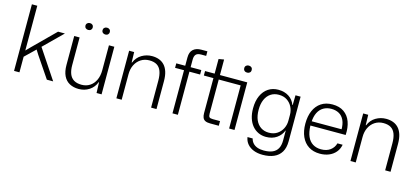

<svg xmlns="http://www.w3.org/2000/svg" viewBox="-69 -1291 4411 2030"><g transform="rotate(15 2136.5 -276.0)"><path d="M81 0V-729H140V-239L188 -288L423 -521H498L295 -321L509 0H440L285 -229L253 -280L140 -171V0Z M789 8Q732 8 689 -15Q646 -38 623 -85.5Q600 -133 600 -204V-521H659V-217Q659 -162 674 -123Q689 -84 722 -63.5Q755 -43 807 -43Q858 -43 897 -68Q936 -93 958 -139.5Q980 -186 980 -247V-521H1039V0H984L980 -116H976Q955 -59 904.5 -25.5Q854 8 789 8ZM913 -621Q896 -621 884.5 -631.5Q873 -642 873 -658Q873 -675 884.5 -685.5Q896 -696 913 -696Q931 -696 942 -685.5Q953 -675 953 -658Q953 -642 942 -631.5Q931 -621 913 -621ZM726 -621Q709 -621 697.5 -631.5Q686 -642 686 -658Q686 -675 697.5 -685.5Q709 -696 726 -696Q744 -696 755 -685.5Q766 -675 766 -658Q766 -642 755 -631.5Q744 -621 726 -621Z M1201 0V-521H1256L1259 -408H1263Q1288 -468 1339.5 -498.5Q1391 -529 1452 -529Q1493 -529 1527.5 -516.5Q1562 -504 1587 -477.5Q1612 -451 1626 -408.5Q1640 -366 1640 -305V0H1581V-294Q1581 -357 1565.5 -398Q1550 -439 1518 -458.5Q1486 -478 1436 -478Q1383 -478 1343 -452Q1303 -426 1281 -381.5Q1259 -337 1259 -279V0Z M1815 0V-472H1717V-521H1815V-612Q1815 -671 1847 -700Q1879 -729 1935 -729H2002V-679H1948Q1907 -679 1890.5 -660.5Q1874 -642 1874 -604V-521H1991V-472H1874V0Z M2228 0Q2194 0 2174 -9.5Q2154 -19 2145.5 -39Q2137 -59 2137 -89V-472H2032V-521H2137V-681L2195 -691V-521H2494V0H2435V-472H2195V-100Q2195 -70 2205 -60.5Q2215 -51 2244 -51H2322V0ZM2465 -620Q2447 -620 2435.5 -630.5Q2424 -641 2424 -658Q2424 -676 2435.5 -686.5Q2447 -697 2465 -697Q2483 -697 2494.5 -686.5Q2506 -676 2506 -658Q2506 -641 2494.5 -630.5Q2483 -620 2465 -620Z M2848 177Q2792 177 2749 160Q2706 143 2679.5 112Q2653 81 2646 37H2703Q2709 65 2728 86.5Q2747 108 2777.5 119Q2808 130 2848 130Q2905 130 2943 113.5Q2981 97 3000 62.5Q3019 28 3019 -27V-133H3016Q2997 -81 2949 -48Q2901 -15 2833 -15Q2787 -15 2748.5 -33Q2710 -51 2682 -84.5Q2654 -118 2639 -165.5Q2624 -213 2624 -273Q2624 -353 2650.5 -411Q2677 -469 2724 -500Q2771 -531 2833 -531Q2901 -531 2949 -499.5Q2997 -468 3016 -414H3020L3022 -521H3078V-33Q3078 39 3050 85.5Q3022 132 2970.5 154.5Q2919 177 2848 177ZM2851 -66Q2904 -66 2941.5 -91Q2979 -116 2999 -156Q3019 -196 3019 -242V-306Q3019 -352 2999 -392Q2979 -432 2942 -456.5Q2905 -481 2852 -481Q2801 -481 2763.5 -456Q2726 -431 2705.5 -384.5Q2685 -338 2685 -273Q2685 -208 2705 -162Q2725 -116 2762.5 -91Q2800 -66 2851 -66Z M3429 9Q3357 9 3305.5 -24Q3254 -57 3227 -117.5Q3200 -178 3200 -259Q3200 -341 3226.5 -401.5Q3253 -462 3303.5 -495.5Q3354 -529 3427 -529Q3503 -529 3553 -494Q3603 -459 3625.5 -397Q3648 -335 3643 -253H3257Q3259 -181 3280 -133.5Q3301 -86 3339.5 -62.5Q3378 -39 3429 -39Q3490 -39 3529.5 -68Q3569 -97 3582 -145H3639Q3630 -96 3600.5 -61.5Q3571 -27 3527 -9Q3483 9 3429 9ZM3258 -289 3251 -300H3593L3586 -287Q3587 -356 3567 -398.5Q3547 -441 3511 -461Q3475 -481 3427 -481Q3378 -481 3341 -459.5Q3304 -438 3282.5 -395.5Q3261 -353 3258 -289Z M3763 0V-521H3818L3821 -408H3825Q3850 -468 3901.5 -498.5Q3953 -529 4014 -529Q4055 -529 4089.5 -516.5Q4124 -504 4149 -477.5Q4174 -451 4188 -408.5Q4202 -366 4202 -305V0H4143V-294Q4143 -357 4127.5 -398Q4112 -439 4080 -458.5Q4048 -478 3998 -478Q3945 -478 3905 -452Q3865 -426 3843 -381.5Q3821 -337 3821 -279V0Z"/></g></svg>

Font: Mona Sans Light
Style: Regular
Weight: 300
Designer: Deni Anggara
Foundry: GitHub
Version: Version 2.000